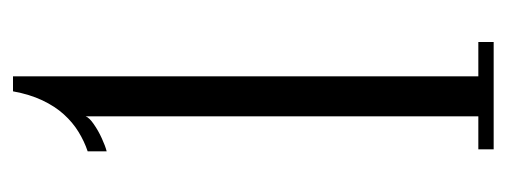

<svg xmlns="http://www.w3.org/2000/svg" viewBox="-256 -504 761 288"><g transform="rotate(-90 124.0 -360.5)"><path d="M43.5 0V-23H93V-612Q91 -606.5 81.2 -599.8Q71.5 -593 60 -587.8Q48.5 -582.5 40.5 -580.5V-609Q55.5 -614 69.8 -622.8Q84 -631.5 96 -644.8Q108 -658 117 -677Q126 -696 130.5 -721H153V-23H204.5V0Z"/></g></svg>

Font: Imbue 48pt Light
Style: Regular
Weight: 300
Designer: Tyler Finck
Foundry: Etcetera Type Company
Version: Version 1.102